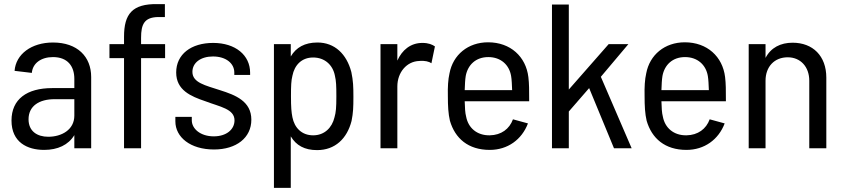

<svg xmlns="http://www.w3.org/2000/svg" viewBox="-20 -722 4107 935"><path d="M342 -338V-293H234C111 -293 36 -239 36 -135C36 -29 113 8 195 8C261 8 313 -16 342 -64V0H424V-347C424 -446 357 -515 238 -515C133 -515 57 -458 51 -377L135 -367C139 -414 180 -444 238 -444C309 -444 342 -400 342 -338ZM119 -141C119 -206 171 -239 246 -239H342V-159C342 -90 280 -56 215 -56C161 -56 119 -83 119 -141Z M584 -543V-507H513V-439H584V0H667V-439H784V-507H667V-538C667 -604 683 -637 748 -639H783V-702H747C624 -704 584 -654 584 -543Z M1022 6C1131 6 1204 -51 1204 -139C1204 -229 1127 -259 1051 -283C981 -306 917 -319 917 -372C917 -417 958 -447 1017 -447C1081 -447 1121 -413 1121 -369V-357H1198V-368C1198 -453 1127 -513 1018 -513C911 -513 838 -458 838 -369C838 -283 909 -253 980 -229C1050 -202 1122 -192 1122 -136C1122 -91 1082 -58 1021 -58C956 -58 914 -95 914 -136V-153H834V-131C834 -54 907 6 1022 6Z M1314 -507V193H1396V-58C1422 -14 1463 9 1524 9C1612 9 1670 -47 1692 -133C1700 -173 1701 -200 1701 -250C1701 -300 1700 -328 1691 -371C1668 -459 1610 -515 1526 -515C1464 -515 1422 -491 1396 -447V-507ZM1397 -253C1397 -305 1398 -329 1404 -353C1414 -404 1448 -442 1505 -442C1561 -442 1601 -406 1611 -353C1617 -328 1618 -304 1618 -253C1618 -199 1616 -175 1609 -151C1597 -100 1560 -63 1505 -63C1449 -63 1414 -100 1404 -151C1399 -176 1397 -200 1397 -253Z M1833 0H1915V-301C1915 -370 1961 -423 2021 -425C2048 -428 2070 -422 2081 -414L2098 -496C2085 -505 2067 -513 2037 -513C1979 -513 1938 -478 1915 -427V-507H1833Z M2365 8C2452 8 2521 -42 2551 -121L2478 -141C2461 -94 2421 -64 2365 -63C2302 -62 2260 -100 2250 -154C2245 -172 2244 -197 2243 -229H2557C2557 -283 2557 -315 2553 -347C2541 -446 2466 -516 2357 -516C2259 -516 2186 -455 2169 -365C2162 -335 2160 -298 2161 -254C2161 -206 2163 -168 2171 -134C2196 -48 2260 8 2365 8ZM2243 -283C2244 -311 2245 -334 2248 -352C2258 -406 2297 -444 2358 -444C2419 -444 2460 -406 2469 -352C2472 -335 2473 -309 2474 -283Z M2668 0H2750V-179L2849 -293L2970 0H3056L2906 -348L3040 -507H2944L2750 -286V-700H2668Z M3323 8C3410 8 3479 -42 3509 -121L3436 -141C3419 -94 3379 -64 3323 -63C3260 -62 3218 -100 3208 -154C3203 -172 3202 -197 3201 -229H3515C3515 -283 3515 -315 3511 -347C3499 -446 3424 -516 3315 -516C3217 -516 3144 -455 3127 -365C3120 -335 3118 -298 3119 -254C3119 -206 3121 -168 3129 -134C3154 -48 3218 8 3323 8ZM3201 -283C3202 -311 3203 -334 3206 -352C3216 -406 3255 -444 3316 -444C3377 -444 3418 -406 3427 -352C3430 -335 3431 -309 3432 -283Z M3626 0H3708V-329C3708 -397 3751 -443 3816 -443C3878 -443 3921 -397 3921 -329V0H4004V-344C4004 -450 3938 -514 3840 -514C3781 -514 3734 -490 3708 -440V-507H3626Z"/></svg>

Font: Vanilla Cream Book
Style: Regular
Weight: 400
Designer: Jeremy Tribby, Jinavaṁso
Foundry: Tribby Type
Version: Version 1.422;Glyphs 3.1.2 (3151)